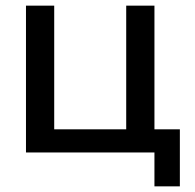

<svg xmlns="http://www.w3.org/2000/svg" viewBox="-20 -540 689 680"><path d="M527 -82H617V120H527V0H72V-520H172V-82H427V-520H527Z"/></svg>

Font: Mplus 1p Medium
Style: Regular
Weight: 500
Version: Version 1.061